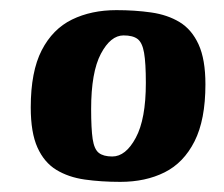

<svg xmlns="http://www.w3.org/2000/svg" viewBox="-20 -672 442 379"><path d="M217.5 -313Q179.4 -313 147.2 -317.6Q115 -322.2 91.1 -336.8Q67.2 -351.4 54 -380.7Q40.7 -410 40.7 -460Q40.7 -530.7 62.3 -572.7Q83.9 -614.7 122.1 -633.4Q160.2 -652 209.8 -652Q246.3 -652 278.5 -647.4Q310.7 -642.8 334.6 -628.3Q358.5 -613.8 372 -584.3Q385.5 -554.8 385.5 -505.5Q385.5 -435.5 364 -393Q342.5 -350.5 304.9 -331.8Q267.3 -313 217.5 -313ZM201.6 -363.1Q228.2 -363.1 248 -400Q267.9 -436.8 267.9 -508.3Q267.9 -547.8 264.4 -567.8Q260.9 -587.9 251.6 -595Q242.3 -602.1 223.9 -602.1Q198.3 -602.1 179.1 -565.8Q159.9 -529.4 159.9 -456.7Q159.9 -418 162.9 -397.6Q166 -377.3 175.1 -370.2Q184.2 -363.1 201.6 -363.1Z"/></svg>

Font: Briem Hand Thin
Style: Regular
Weight: 100
Designer: Gunnlaugur SE Briem, Eben Sorkin
Foundry: Sorkin Type Co.
Version: Version 1.003